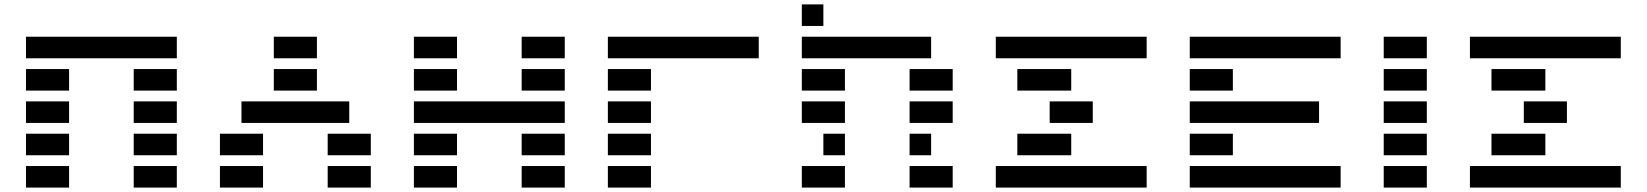

<svg xmlns="http://www.w3.org/2000/svg" viewBox="-20 -850 7462 870"><path d="M585.9 0V-97.7H781.2V0ZM97.7 -585.9V-683.6H781.2V-585.9ZM97.7 -439.5V-537.1H293V-439.5ZM585.9 -439.5V-537.1H781.2V-439.5ZM97.7 -293V-390.6H293V-293ZM585.9 -293V-390.6H781.2V-293ZM97.7 -146.5V-244.1H293V-146.5ZM585.9 -146.5V-244.1H781.2V-146.5ZM97.7 0V-97.7H293V0Z M1220.7 -585.9V-683.6H1416V-585.9ZM1220.7 -439.5V-537.1H1416V-439.5ZM1562.5 -390.6V-293H1074.2V-390.6ZM976.6 -146.5V-244.1H1171.9V-146.5ZM976.6 0V-97.7H1171.9V0ZM1464.8 -146.5V-244.1H1660.2V-146.5ZM1464.8 0V-97.7H1660.2V0Z M1855.5 -585.9V-683.6H2050.8V-585.9ZM2343.8 -585.9V-683.6H2539.1V-585.9ZM1855.5 -439.5V-537.1H2050.8V-439.5ZM2343.8 -439.5V-537.1H2539.1V-439.5ZM2539.1 -390.6V-293H1855.5V-390.6ZM1855.5 -146.5V-244.1H2050.8V-146.5ZM2343.8 -146.5V-244.1H2539.1V-146.5ZM1855.5 0V-97.7H2050.8V0ZM2343.8 0V-97.7H2539.1V0Z M2734.4 0V-97.7H2929.7V0ZM2734.4 -585.9V-683.6H3418V-585.9ZM2734.4 -439.5V-537.1H2929.7V-439.5ZM2734.4 -293V-390.6H2929.7V-293ZM2734.4 -146.5V-244.1H2929.7V-146.5Z M3710.9 -732.4H3613.3V-830.1H3710.9ZM3613.3 -439.5V-537.1H3808.6V-439.5ZM4101.6 -439.5V-537.1H4296.9V-439.5ZM3613.3 -293V-390.6H3808.6V-293ZM4101.6 -293V-390.6H4296.9V-293ZM4199.2 -146.5H4101.6V-244.1H4199.2ZM3808.6 -146.5H3710.9V-244.1H3808.6ZM3613.3 0V-97.7H3808.6V0ZM4101.6 0V-97.7H4296.9V0ZM4199.2 -683.6V-585.9H3613.3V-683.6Z M5175.8 -97.7V0H4492.2V-97.7ZM4492.2 -585.9V-683.6H5175.8V-585.9ZM4589.8 -439.5V-537.1H4834V-439.5ZM4736.3 -293V-390.6H4931.6V-293ZM4589.8 -146.5V-244.1H4834V-146.5Z M6054.7 -97.7V0H5371.1V-97.7ZM5371.1 -585.9V-683.6H6054.7V-585.9ZM5371.1 -439.5V-537.1H5566.4V-439.5ZM5371.1 -293V-390.6H5957V-293ZM5371.1 -146.5V-244.1H5566.4V-146.5Z M6250 -585.9V-683.6H6445.3V-585.9ZM6250 0V-97.7H6445.3V0ZM6250 -146.5V-244.1H6445.3V-146.5ZM6250 -293V-390.6H6445.3V-293ZM6250 -439.5V-537.1H6445.3V-439.5Z M7324.2 -97.7V0H6640.6V-97.7ZM6640.6 -585.9V-683.6H7324.2V-585.9ZM6738.3 -439.5V-537.1H6982.4V-439.5ZM6884.8 -293V-390.6H7080.1V-293ZM6738.3 -146.5V-244.1H6982.4V-146.5Z"/></svg>

Font: Trigram
Style: Regular
Weight: 400
Designer: GGBotNet
Foundry: GGBotNet
Version: 1.05